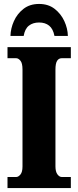

<svg xmlns="http://www.w3.org/2000/svg" viewBox="-20 -953 395 973"><path d="M18 0V-56H62Q73 -56 83.5 -68.5Q94 -81 94 -109V-601Q94 -633 83.5 -645.5Q73 -658 62 -658H18V-714H339V-658H293Q278 -658 269.5 -645Q261 -632 261 -600V-110Q261 -83 271 -69.5Q281 -56 293 -56H339V0ZM33 -771Q34 -809 50.5 -846Q67 -883 99 -908Q131 -933 178 -933Q225 -933 257 -908Q289 -883 306 -846Q323 -809 324 -771H256Q249 -807 229 -823Q209 -839 178 -839Q147 -839 126.5 -823Q106 -807 100 -771Z"/></svg>

Font: Noto Serif ExtraCondensed Black
Style: Regular
Weight: 900
Width: 2
Designer: Monotype Design Team
Foundry: Monotype Imaging Inc.
Version: Version 2.015; ttfautohint (v1.8.4.7-5d5b)